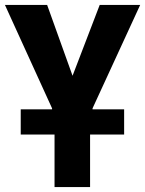

<svg xmlns="http://www.w3.org/2000/svg" viewBox="-24 -545 588 778"><path d="M197 0H60V-102H187V-106L-4 -525H167L270 -238L380 -525H544L351 -106V-102H479V0H341V213H197Z"/></svg>

Font: Oxford Sans
Style: Regular
Weight: 800
Designer: Matt McInerney, Pablo Impallari, Rodrigo Fuenzalida
Foundry: Matt McInerney, Pablo Impallari, Rodrigo Fuenzalida
Version: Version 3.000g; ttfautohint (v1.5) -l 8 -r 28 -G 28 -x 14 -D